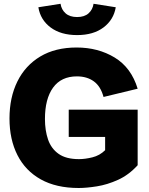

<svg xmlns="http://www.w3.org/2000/svg" viewBox="-20 -963 775 997"><path d="M388.7 13.2Q272 13.2 191.9 -31.5Q111.8 -76.2 70.6 -157.5Q29.3 -238.8 29.3 -347.7Q29.3 -457 70.3 -540Q111.3 -623 189.2 -669.7Q267.1 -716.3 377.9 -716.3Q489.7 -716.3 575.7 -664.1Q661.6 -611.8 694.8 -502.4L517.6 -459.5Q502.9 -514.6 467.3 -540.5Q431.6 -566.4 379.4 -566.4Q297.9 -566.4 255.6 -508.1Q213.4 -449.7 213.4 -345.2Q213.4 -285.2 229.7 -238Q246.1 -190.9 284.7 -163.8Q323.2 -136.7 390.1 -136.7Q421.9 -136.7 459.7 -146Q497.6 -155.3 525.9 -183.1V-252H336.9V-393.6H694.8V-105Q648.4 -54.2 592.8 -29.1Q537.1 -3.9 483.2 4.6Q429.2 13.2 388.7 13.2ZM380.4 -780.8Q295.9 -780.8 242.9 -820.3Q189.9 -859.9 179.2 -925.3L294.4 -943.4Q298.8 -913.1 320.6 -893.8Q342.3 -874.5 380.4 -874.5Q418.5 -874.5 439.9 -893.8Q461.4 -913.1 465.8 -943.4L581.1 -925.3Q570.3 -860.4 517.6 -820.6Q464.8 -780.8 380.4 -780.8Z"/></svg>

Font: Schibsted Grotesk ExtraBold
Style: Regular
Weight: 800
Designer: Bakken & Baeck AS, Henrik Kongsvoll
Foundry: Schibsted ASA
Version: Version 1.100; ttfautohint (v1.8.4.7-5d5b);gftools[0.9.25]